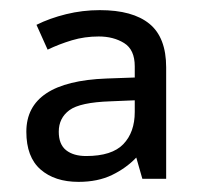

<svg xmlns="http://www.w3.org/2000/svg" viewBox="-20 -742 397 379"><path d="M177 -722Q242 -722 275 -695Q308 -668 308 -609V-389H261L249 -431Q229 -410 201 -396.5Q173 -383 135 -383Q88 -383 60 -407.5Q32 -432 32 -482Q32 -581 190 -587L246 -589V-611Q246 -644 225 -657Q204 -670 175 -670Q147 -670 122 -662.5Q97 -655 74 -644L52 -693Q78 -706 110.5 -714Q143 -722 177 -722ZM198 -542Q138 -540 117 -524.5Q96 -509 96 -482Q96 -457 110.5 -445.5Q125 -434 150 -434Q201 -434 223.5 -457.5Q246 -481 246 -521V-544Z"/></svg>

Font: Noto Sans Samaritan
Style: Regular
Weight: 400
Designer: Monotype Design Team
Foundry: Monotype Imaging Inc.
Version: Version 2.001; ttfautohint (v1.8.4.7-5d5b)